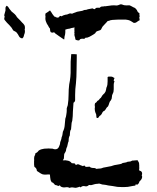

<svg xmlns="http://www.w3.org/2000/svg" viewBox="-159 -749 750 918"><path d="M82 85.9Q76.2 85 71.3 85Q65.4 85 59.6 85.9Q56.6 85.9 54.7 85.9Q44.9 85.9 37.1 81.1Q26.4 74.2 17.6 68.4Q16.6 64.5 15.6 59.6Q13.7 55.7 9.8 51.8Q4.9 49.8 4.9 45.9Q3.9 41 3.9 37.1Q3.9 34.2 3.9 32.2Q3.9 29.3 3.9 27.3Q3.9 25.4 3.9 24.4Q3.9 23.4 3.9 22.5Q3.9 21.5 3.9 21.5Q4.9 15.6 3.9 10.7Q3.9 4.9 4.9 0Q6.8 -3.9 8.8 -8.8Q9.8 -12.7 10.7 -16.6Q16.6 -18.6 19.5 -21.5Q23.4 -25.4 26.4 -29.3Q32.2 -33.2 39.1 -35.2Q45.9 -37.1 52.7 -38.1Q62.5 -39.1 73.2 -39.1Q83 -38.1 92.8 -38.1Q98.6 -35.2 105.5 -35.2Q112.3 -35.2 117.2 -39.1Q122.1 -43.9 124 -49.8Q126 -55.7 127.9 -60.5Q127.9 -69.3 131.8 -77.1Q134.8 -84 135.7 -92.8Q138.7 -98.6 139.6 -105.5Q140.6 -112.3 141.6 -119.1Q149.4 -133.8 150.4 -150.4Q151.4 -166 153.3 -181.6Q157.2 -191.4 158.2 -202.1Q160.2 -212.9 160.2 -222.7Q159.2 -229.5 161.1 -234.4Q163.1 -240.2 165 -246.1Q168.9 -271.5 168.9 -295.9Q168.9 -321.3 171.9 -345.7Q179.7 -381.8 178.7 -418Q177.7 -455.1 181.6 -490.2Q188.5 -490.2 195.3 -490.2Q201.2 -490.2 208 -489.3Q208 -485.4 208 -481.4Q208 -477.5 208 -473.6Q208 -473.6 208 -473.6Q208 -473.6 208 -473.6Q208 -442.4 207 -412.1Q207 -380.9 204.1 -350.6Q202.1 -336.9 201.2 -323.2Q200.2 -309.6 200.2 -294.9Q200.2 -293 200.2 -290Q200.2 -287.1 200.2 -285.2Q200.2 -277.3 200.2 -270.5Q200.2 -262.7 192.4 -257.8Q190.4 -236.3 189.5 -214.8Q189.5 -193.4 186.5 -171.9Q182.6 -162.1 182.6 -151.4Q181.6 -140.6 180.7 -130.9Q175.8 -124 175.8 -116.2Q174.8 -109.4 174.8 -101.6Q170.9 -94.7 169.9 -87.9Q168.9 -80.1 168.9 -73.2Q166 -67.4 165 -60.5Q163.1 -53.7 162.1 -47.9Q158.2 -41 157.2 -34.2Q157.2 -27.3 153.3 -21.5Q147.5 -14.6 147.5 -6.8Q146.5 1 146.5 8.8Q145.5 11.7 142.6 15.6Q139.6 18.6 138.7 22.5Q133.8 31.2 131.8 40Q128.9 48.8 125 56.6Q116.2 65.4 106.4 74.2Q96.7 83 83 85.9Q83 85.9 83 85.9Q83 85.9 82 85.9Z M-127 -721.7Q-120.1 -717.8 -117.2 -711.9Q-114.3 -706.1 -109.4 -701.2Q-104.5 -693.4 -95.7 -687.5Q-87.9 -681.6 -82 -673.8Q-79.1 -667 -73.2 -662.1Q-68.4 -657.2 -62.5 -651.4Q-58.6 -646.5 -53.7 -641.6Q-47.9 -636.7 -43.9 -630.9Q-40 -626 -40 -620.1Q-39.1 -613.3 -41 -607.4Q-39.1 -601.6 -40 -596.7Q-40 -590.8 -43 -585Q-43.9 -580.1 -45.9 -574.2Q-47.9 -568.4 -52.7 -565.4Q-64.5 -567.4 -68.4 -576.2Q-73.2 -585.9 -79.1 -592.8Q-82 -596.7 -86.9 -598.6Q-91.8 -600.6 -95.7 -603.5Q-102.5 -617.2 -114.3 -628.9Q-126 -639.6 -135.7 -652.3Q-139.6 -656.2 -138.7 -661.1Q-137.7 -665 -136.7 -669.9Q-138.7 -672.9 -138.7 -676.8Q-138.7 -678.7 -137.7 -680.7Q-135.7 -686.5 -134.8 -691.4Q-131.8 -698.2 -132.8 -707Q-133.8 -714.8 -127.9 -720.7Q-127.9 -721.7 -127 -720.7Q-127 -720.7 -127 -721.7ZM80.1 -699.2Q86.9 -690.4 91.8 -681.6Q97.7 -672.9 104.5 -665Q110.4 -657.2 119.1 -651.4Q127.9 -646.5 136.7 -641.6Q139.6 -638.7 144.5 -636.7Q148.4 -634.8 150.4 -630.9Q153.3 -625 153.3 -618.2Q153.3 -611.3 153.3 -604.5Q153.3 -600.6 153.3 -597.7Q153.3 -595.7 153.3 -594.7Q153.3 -589.8 152.3 -585Q151.4 -579.1 149.4 -573.2Q148.4 -567.4 148.4 -561.5Q148.4 -561.5 147.5 -560.5Q145.5 -560.5 143.6 -562.5Q139.6 -565.4 137.7 -566.4Q129.9 -572.3 122.1 -577.1Q113.3 -583 105.5 -588.9Q97.7 -597.7 86.9 -605.5Q76.2 -614.3 71.3 -626Q64.5 -634.8 60.5 -646.5Q56.6 -657.2 58.6 -668.9Q58.6 -668.9 58.6 -668.9Q58.6 -668.9 58.6 -668.9Q57.6 -672.9 57.6 -676.8Q57.6 -680.7 58.6 -684.6Q63.5 -688.5 69.3 -691.4Q75.2 -695.3 80.1 -699.2Z M362.3 -382.8Q362.3 -382.8 363.3 -382.8Q363.3 -382.8 364.3 -382.8Q364.3 -382.8 364.3 -382.8Q366.2 -382.8 367.2 -382.8Q369.1 -382.8 371.1 -382.8Q376 -382.8 379.9 -380.9Q383.8 -377.9 388.7 -376Q386.7 -373 385.7 -369.1Q384.8 -366.2 384.8 -362.3Q385.7 -361.3 386.7 -361.3Q387.7 -360.4 388.7 -360.4Q386.7 -356.4 385.7 -352.5Q384.8 -348.6 384.8 -344.7Q384.8 -342.8 384.8 -341.8Q384.8 -339.8 384.8 -338.9Q384.8 -336.9 384.8 -334Q384.8 -332 384.8 -330.1Q384.8 -328.1 384.8 -326.2Q384.8 -325.2 384.8 -323.2Q384.8 -317.4 383.8 -311.5Q382.8 -305.7 379.9 -300.8Q376 -293.9 376 -285.2Q376 -276.4 371.1 -269.5Q365.2 -263.7 363.3 -255.9Q361.3 -248 357.4 -240.2Q351.6 -236.3 348.6 -230.5Q345.7 -224.6 340.8 -219.7Q333 -216.8 330.1 -210Q327.1 -202.1 321.3 -197.3Q316.4 -195.3 313.5 -189.5Q311.5 -184.6 304.7 -184.6Q300.8 -187.5 301.8 -192.4Q301.8 -197.3 300.8 -202.1Q296.9 -210 294.9 -218.8Q293.9 -223.6 293.9 -229.5Q293.9 -233.4 294.9 -237.3Q293.9 -241.2 293.9 -246.1Q293.9 -251 295.9 -255.9Q298.8 -257.8 301.8 -259.8Q304.7 -262.7 306.6 -266.6Q312.5 -268.6 315.4 -273.4Q318.4 -278.3 323.2 -281.2Q325.2 -285.2 328.1 -289.1Q330.1 -293 334 -296.9Q341.8 -302.7 345.7 -311.5Q348.6 -320.3 349.6 -329.1Q353.5 -336.9 354.5 -344.7Q355.5 -352.5 355.5 -360.4Q355.5 -361.3 355.5 -362.3Q355.5 -363.3 355.5 -364.3Q355.5 -367.2 355.5 -370.1Q355.5 -373 355.5 -376Q354.5 -379.9 356.4 -380.9Q358.4 -382.8 361.3 -382.8Q361.3 -382.8 362.3 -382.8Z M341.8 -719.7Q350.6 -715.8 354.5 -707Q357.4 -699.2 360.4 -691.4Q362.3 -686.5 362.3 -682.6Q362.3 -677.7 361.3 -673.8Q363.3 -669.9 363.3 -666Q363.3 -662.1 361.3 -658.2Q358.4 -650.4 352.5 -644.5Q344.7 -636.7 337.9 -628.9Q330.1 -622.1 326.2 -612.3Q325.2 -608.4 322.3 -606.4Q320.3 -604.5 316.4 -603.5Q312.5 -601.6 307.6 -600.6Q302.7 -599.6 299.8 -595.7Q297.9 -592.8 295.9 -589.8Q293 -586.9 289.1 -585Q284.2 -582 279.3 -579.1Q274.4 -576.2 268.6 -573.2Q264.6 -571.3 258.8 -569.3Q253.9 -568.4 249 -568.4Q246.1 -562.5 240.2 -563.5Q234.4 -564.5 230.5 -563.5Q224.6 -563.5 221.7 -558.6Q220.7 -555.7 216.8 -555.7Q215.8 -555.7 213.9 -555.7Q210.9 -556.6 206.1 -557.6Q202.1 -558.6 201.2 -561.5Q201.2 -568.4 198.2 -575.2Q195.3 -582 197.3 -588.9Q196.3 -591.8 196.3 -593.8Q196.3 -596.7 197.3 -599.6Q196.3 -600.6 196.3 -601.6Q197.3 -603.5 197.3 -604.5Q196.3 -607.4 196.3 -610.4Q196.3 -612.3 197.3 -615.2Q198.2 -620.1 198.2 -626Q204.1 -626 210.9 -626Q217.8 -625 220.7 -630.9Q224.6 -632.8 229.5 -632.8Q234.4 -632.8 238.3 -634.8Q244.1 -636.7 249 -639.6Q253.9 -642.6 259.8 -643.6Q264.6 -641.6 266.6 -642.6Q269.5 -643.6 269.5 -648.4Q274.4 -651.4 279.3 -653.3Q284.2 -656.2 289.1 -658.2Q295.9 -663.1 301.8 -669.9Q307.6 -676.8 310.5 -683.6Q315.4 -685.5 318.4 -688.5Q322.3 -691.4 326.2 -695.3Q332 -700.2 333 -707Q334 -714.8 340.8 -719.7Q340.8 -719.7 340.8 -719.7Q340.8 -719.7 340.8 -719.7Q340.8 -719.7 341.8 -719.7Z M92.8 9.8Q92.8 9.8 93.8 9.8Q94.7 9.8 95.7 9.8Q97.7 9.8 99.6 10.7Q104.5 11.7 110.4 13.7Q115.2 15.6 121.1 13.7Q125 12.7 128.9 14.6Q131.8 17.6 136.7 18.6Q144.5 20.5 153.3 22.5Q162.1 25.4 170.9 27.3Q176.8 30.3 182.6 31.2Q189.5 32.2 196.3 32.2Q200.2 32.2 201.2 36.1Q202.1 41 206.1 39.1Q212.9 34.2 219.7 38.1Q227.5 42 234.4 43.9Q237.3 46.9 240.2 43.9Q244.1 41 246.1 43.9Q249 49.8 256.8 48.8Q263.7 47.9 269.5 47.9Q273.4 52.7 281.2 53.7Q288.1 53.7 294.9 54.7Q301.8 59.6 310.5 59.6Q319.3 58.6 327.1 60.5Q334 65.4 341.8 65.4Q349.6 64.5 357.4 65.4Q361.3 69.3 367.2 71.3Q373 73.2 378.9 72.3Q385.7 70.3 392.6 72.3Q399.4 74.2 406.2 75.2Q418.9 76.2 432.6 76.2Q445.3 77.1 458 72.3Q460 70.3 461.9 71.3Q462.9 73.2 464.8 74.2Q470.7 77.1 473.6 73.2Q477.5 69.3 478.5 65.4Q482.4 63.5 486.3 61.5Q489.3 59.6 492.2 55.7Q498 55.7 502 60.5Q504.9 65.4 509.8 67.4Q515.6 68.4 518.6 73.2Q520.5 77.1 520.5 81.1Q520.5 82 520.5 83Q520.5 85 519.5 86.9Q519.5 87.9 518.6 89.8Q519.5 91.8 520.5 93.8Q520.5 96.7 520.5 98.6Q519.5 105.5 515.6 110.4Q510.7 115.2 506.8 120.1Q506.8 124 503.9 127.9Q502 130.9 498 132.8Q497.1 137.7 493.2 132.8Q490.2 128.9 489.3 134.8Q489.3 138.7 485.4 138.7Q481.4 139.6 478.5 139.6Q465.8 142.6 452.1 144.5Q442.4 145.5 432.6 145.5Q428.7 145.5 425.8 145.5Q414.1 145.5 402.3 144.5Q391.6 142.6 379.9 140.6Q369.1 139.6 358.4 137.7Q347.7 134.8 336.9 133.8Q329.1 133.8 323.2 130.9Q316.4 128.9 308.6 127Q302.7 127 296.9 125Q291 123 284.2 123Q279.3 124 275.4 122.1Q271.5 120.1 267.6 118.2Q260.7 117.2 254.9 116.2Q248 114.3 242.2 112.3Q233.4 111.3 226.6 110.4Q219.7 108.4 211.9 106.4Q205.1 105.5 199.2 103.5Q193.4 100.6 186.5 100.6Q181.6 100.6 177.7 99.6Q172.9 97.7 168.9 96.7Q162.1 94.7 155.3 92.8Q148.4 91.8 141.6 88.9Q136.7 86.9 131.8 87.9Q127 88.9 122.1 87.9Q116.2 84 109.4 83Q102.5 83 96.7 80.1Q93.8 78.1 89.8 77.1Q85 76.2 85 72.3Q83 68.4 84 64.5Q84 59.6 84 55.7Q83 51.8 83 47.9Q84 43 84 39.1Q85.9 31.2 85.9 23.4Q84 19.5 86.9 15.6Q89.8 12.7 92.8 9.8Q92.8 9.8 92.8 9.8Q92.8 9.8 92.8 9.8Z M92.8 9.8Q92.8 9.8 93.8 9.8Q94.7 9.8 95.7 9.8Q97.7 9.8 99.6 10.7Q104.5 11.7 110.4 13.7Q115.2 15.6 121.1 13.7Q125 12.7 128.9 14.6Q131.8 17.6 136.7 18.6Q144.5 20.5 153.3 22.5Q162.1 25.4 170.9 27.3Q176.8 30.3 182.6 31.2Q189.5 32.2 196.3 32.2Q200.2 32.2 201.2 36.1Q202.1 41 206.1 39.1Q212.9 34.2 219.7 38.1Q227.5 42 234.4 43.9Q237.3 46.9 240.2 43.9Q244.1 41 246.1 43.9Q249 49.8 256.8 48.8Q263.7 47.9 269.5 47.9Q273.4 52.7 281.2 53.7Q288.1 53.7 294.9 54.7Q301.8 59.6 310.5 59.6Q319.3 58.6 327.1 60.5Q334 65.4 341.8 65.4Q349.6 64.5 357.4 65.4Q361.3 69.3 367.2 71.3Q373 73.2 378.9 72.3Q385.7 70.3 392.6 72.3Q399.4 74.2 406.2 75.2Q418.9 76.2 432.6 76.2Q445.3 77.1 458 72.3Q460 70.3 461.9 71.3Q462.9 73.2 464.8 74.2Q470.7 77.1 473.6 73.2Q477.5 69.3 478.5 65.4Q482.4 63.5 486.3 61.5Q489.3 59.6 492.2 55.7Q498 55.7 502 60.5Q504.9 65.4 509.8 67.4Q515.6 68.4 518.6 73.2Q520.5 77.1 520.5 81.1Q520.5 82 520.5 83Q520.5 85 519.5 86.9Q519.5 87.9 518.6 89.8Q519.5 91.8 520.5 93.8Q520.5 96.7 520.5 98.6Q519.5 105.5 515.6 110.4Q510.7 115.2 506.8 120.1Q506.8 124 503.9 127.9Q502 130.9 498 132.8Q497.1 137.7 493.2 132.8Q490.2 128.9 489.3 134.8Q489.3 138.7 485.4 138.7Q481.4 139.6 478.5 139.6Q465.8 142.6 452.1 144.5Q442.4 145.5 432.6 145.5Q428.7 145.5 425.8 145.5Q414.1 145.5 402.3 144.5Q391.6 142.6 379.9 140.6Q369.1 139.6 358.4 137.7Q347.7 134.8 336.9 133.8Q329.1 133.8 323.2 130.9Q316.4 128.9 308.6 127Q302.7 127 296.9 125Q291 123 284.2 123Q279.3 124 275.4 122.1Q271.5 120.1 267.6 118.2Q260.7 117.2 254.9 116.2Q248 114.3 242.2 112.3Q233.4 111.3 226.6 110.4Q219.7 108.4 211.9 106.4Q205.1 105.5 199.2 103.5Q193.4 100.6 186.5 100.6Q181.6 100.6 177.7 99.6Q172.9 97.7 168.9 96.7Q162.1 94.7 155.3 92.8Q148.4 91.8 141.6 88.9Q136.7 86.9 131.8 87.9Q127 88.9 122.1 87.9Q116.2 84 109.4 83Q102.5 83 96.7 80.1Q93.8 78.1 89.8 77.1Q85 76.2 85 72.3Q83 68.4 84 64.5Q84 59.6 84 55.7Q83 51.8 83 47.9Q84 43 84 39.1Q85.9 31.2 85.9 23.4Q84 19.5 86.9 15.6Q89.8 12.7 92.8 9.8Q92.8 9.8 92.8 9.8Q92.8 9.8 92.8 9.8Z M341.8 -719.7Q350.6 -715.8 354.5 -707Q357.4 -699.2 360.4 -691.4Q362.3 -686.5 362.3 -682.6Q362.3 -677.7 361.3 -673.8Q363.3 -669.9 363.3 -666Q363.3 -662.1 361.3 -658.2Q358.4 -650.4 352.5 -644.5Q344.7 -636.7 337.9 -628.9Q330.1 -622.1 326.2 -612.3Q325.2 -608.4 322.3 -606.4Q320.3 -604.5 316.4 -603.5Q312.5 -601.6 307.6 -600.6Q302.7 -599.6 299.8 -595.7Q297.9 -592.8 295.9 -589.8Q293 -586.9 289.1 -585Q284.2 -582 279.3 -579.1Q274.4 -576.2 268.6 -573.2Q264.6 -571.3 258.8 -569.3Q253.9 -568.4 249 -568.4Q246.1 -562.5 240.2 -563.5Q234.4 -564.5 230.5 -563.5Q224.6 -563.5 221.7 -558.6Q220.7 -555.7 216.8 -555.7Q215.8 -555.7 213.9 -555.7Q210.9 -556.6 206.1 -557.6Q202.1 -558.6 201.2 -561.5Q201.2 -568.4 198.2 -575.2Q195.3 -582 197.3 -588.9Q196.3 -591.8 196.3 -593.8Q196.3 -596.7 197.3 -599.6Q196.3 -600.6 196.3 -601.6Q197.3 -603.5 197.3 -604.5Q196.3 -607.4 196.3 -610.4Q196.3 -612.3 197.3 -615.2Q198.2 -620.1 198.2 -626Q204.1 -626 210.9 -626Q217.8 -625 220.7 -630.9Q224.6 -632.8 229.5 -632.8Q234.4 -632.8 238.3 -634.8Q244.1 -636.7 249 -639.6Q253.9 -642.6 259.8 -643.6Q264.6 -641.6 266.6 -642.6Q269.5 -643.6 269.5 -648.4Q274.4 -651.4 279.3 -653.3Q284.2 -656.2 289.1 -658.2Q295.9 -663.1 301.8 -669.9Q307.6 -676.8 310.5 -683.6Q315.4 -685.5 318.4 -688.5Q322.3 -691.4 326.2 -695.3Q332 -700.2 333 -707Q334 -714.8 340.8 -719.7Q340.8 -719.7 340.8 -719.7Q340.8 -719.7 340.8 -719.7Q340.8 -719.7 341.8 -719.7Z M135.7 15.6Q141.6 18.6 148.4 17.6Q154.3 16.6 161.1 18.6Q172.9 19.5 180.7 27.3Q188.5 35.2 192.4 43.9Q192.4 48.8 196.3 49.8Q200.2 49.8 200.2 53.7Q198.2 62.5 206.1 68.4Q212.9 75.2 222.7 74.2Q231.4 73.2 239.3 71.3Q248 69.3 256.8 68.4Q262.7 69.3 269.5 68.4Q276.4 66.4 282.2 63.5Q289.1 63.5 294.9 61.5Q301.8 59.6 307.6 57.6Q314.5 57.6 321.3 56.6Q328.1 55.7 334 52.7Q341.8 51.8 349.6 49.8Q356.4 47.9 364.3 46.9Q373 45.9 379.9 43Q387.7 40 396.5 39.1Q404.3 38.1 413.1 36.1Q421.9 35.2 427.7 30.3Q433.6 29.3 439.5 28.3Q446.3 27.3 451.2 24.4Q456.1 24.4 460.9 23.4Q465.8 23.4 469.7 20.5Q474.6 17.6 479.5 18.6Q484.4 18.6 490.2 17.6Q492.2 18.6 496.1 16.6Q500 14.6 499 19.5Q504.9 24.4 505.9 31.2Q506.8 37.1 506.8 43.9Q506.8 44.9 506.8 45.9Q505.9 47.9 506.8 48.8Q506.8 50.8 506.8 52.7Q506.8 53.7 506.8 55.7Q506.8 57.6 506.8 59.6Q506.8 61.5 505.9 62.5Q505.9 68.4 506.8 74.2Q506.8 75.2 506.8 75.2Q506.8 81.1 502.9 85Q499 85.9 495.1 86.9Q491.2 86.9 488.3 88.9Q484.4 91.8 479.5 91.8Q475.6 91.8 470.7 92.8Q460 93.8 449.2 96.7Q438.5 99.6 427.7 102.5Q421.9 102.5 416 103.5Q410.2 105.5 404.3 107.4Q398.4 107.4 392.6 109.4Q387.7 112.3 382.8 113.3Q377 112.3 371.1 114.3Q365.2 115.2 360.4 118.2Q351.6 120.1 342.8 123Q334 126 325.2 125Q320.3 126 316.4 127.9Q311.5 129.9 306.6 129.9Q299.8 129.9 293 131.8Q286.1 133.8 279.3 135.7Q275.4 136.7 271.5 135.7Q267.6 134.8 264.6 136.7Q257.8 143.6 248 141.6Q238.3 138.7 230.5 143.6Q227.5 145.5 226.6 146.5Q224.6 147.5 222.7 143.6Q219.7 144.5 216.8 145.5Q212.9 146.5 210 147.5Q201.2 150.4 191.4 147.5Q182.6 145.5 173.8 149.4Q165 144.5 154.3 146.5Q143.6 148.4 134.8 144.5Q130.9 143.6 128.9 139.6Q127.9 135.7 125 137.7Q122.1 141.6 118.2 139.6Q114.3 138.7 111.3 136.7Q103.5 136.7 99.6 129.9Q95.7 124 87.9 122.1Q85 117.2 83 112.3Q82 106.4 81.1 100.6Q80.1 95.7 80.1 90.8Q80.1 85.9 80.1 81.1Q79.1 76.2 79.1 71.3Q80.1 65.4 81.1 59.6Q82 48.8 82 38.1Q88.9 36.1 92.8 31.2Q97.7 26.4 102.5 22.5Q109.4 16.6 119.1 18.6Q128.9 20.5 135.7 15.6Q135.7 15.6 135.7 15.6Q135.7 15.6 135.7 15.6Z M418 -728.5Q423.8 -728.5 429.7 -725.6Q434.6 -723.6 440.4 -723.6Q447.3 -722.7 454.1 -723.6Q460.9 -724.6 466.8 -720.7Q472.7 -716.8 479.5 -713.9Q487.3 -711.9 491.2 -706.1Q496.1 -701.2 498 -695.3Q501 -688.5 507.8 -686.5Q506.8 -681.6 507.8 -677.7Q508.8 -672.9 508.8 -668.9Q508.8 -668 507.8 -668Q507.8 -668 506.8 -668Q506.8 -664.1 507.8 -660.2Q508.8 -656.2 508.8 -652.3Q502 -649.4 496.1 -644.5Q489.3 -638.7 480.5 -639.6Q474.6 -643.6 467.8 -647.5Q461.9 -651.4 454.1 -653.3Q442.4 -656.2 430.7 -655.3Q418 -655.3 406.2 -655.3Q397.5 -654.3 387.7 -654.3Q378.9 -654.3 369.1 -652.3Q359.4 -647.5 348.6 -648.4Q336.9 -649.4 328.1 -643.6Q320.3 -643.6 312.5 -643.6Q304.7 -643.6 298.8 -637.7Q295.9 -636.7 291 -638.7Q287.1 -640.6 283.2 -640.6Q279.3 -632.8 270.5 -633.8Q260.7 -633.8 253.9 -629.9Q251 -627.9 250 -631.8Q249 -636.7 247.1 -637.7Q241.2 -633.8 235.4 -628.9Q230.5 -624 222.7 -621.1Q218.8 -621.1 213.9 -621.1Q209 -622.1 204.1 -620.1Q197.3 -617.2 189.5 -616.2Q181.6 -615.2 174.8 -612.3Q164.1 -611.3 153.3 -607.4Q142.6 -604.5 131.8 -604.5Q127.9 -599.6 121.1 -599.6Q114.3 -599.6 108.4 -600.6Q104.5 -596.7 96.7 -593.8Q94.7 -592.8 91.8 -592.8Q87.9 -592.8 83 -595.7Q80.1 -602.5 80.1 -610.4Q80.1 -618.2 80.1 -626Q80.1 -629.9 80.1 -634.8Q80.1 -638.7 80.1 -642.6Q81.1 -651.4 81.1 -659.2Q80.1 -662.1 84 -661.1Q87.9 -660.2 90.8 -661.1Q95.7 -660.2 97.7 -665Q98.6 -668.9 103.5 -669.9Q107.4 -666 114.3 -665Q121.1 -664.1 125 -668.9Q125 -672.9 128.9 -672.9Q131.8 -672.9 134.8 -670.9Q139.6 -673.8 144.5 -675.8Q149.4 -677.7 154.3 -678.7Q162.1 -678.7 168.9 -682.6Q176.8 -686.5 183.6 -683.6Q188.5 -683.6 192.4 -686.5Q196.3 -688.5 201.2 -689.5Q209 -693.4 217.8 -694.3Q226.6 -695.3 234.4 -697.3Q239.3 -699.2 244.1 -701.2Q249 -702.1 253.9 -702.1Q260.7 -705.1 268.6 -706.1Q275.4 -707 283.2 -709Q286.1 -708 289.1 -706.1Q292 -704.1 295.9 -706.1Q297.9 -711.9 305.7 -711.9Q312.5 -711.9 318.4 -711.9Q322.3 -717.8 329.1 -717.8Q335.9 -718.8 342.8 -718.8Q354.5 -720.7 364.3 -721.7Q375 -723.6 385.7 -723.6Q392.6 -722.7 399.4 -722.7Q406.2 -723.6 412.1 -726.6Q414.1 -726.6 415 -727.5Q416 -727.5 418 -728.5Z"/></svg>

Font: YzWr
Style: Regular
Weight: 400
Version: Version 1.0